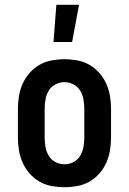

<svg xmlns="http://www.w3.org/2000/svg" viewBox="-20 -776 540 804"><path d="M250 8Q223 8 196 3Q169 -2 145.5 -15.5Q122 -29 104 -49.5Q86 -70 75 -94.5Q64 -119 59.5 -146Q55 -173 55 -200V-320Q55 -347 59.5 -374Q64 -401 75 -425.5Q86 -450 104 -470.5Q122 -491 145.5 -504.5Q169 -518 196 -523Q223 -528 250 -528Q277 -528 304 -523Q331 -518 354.5 -504.5Q378 -491 396 -470.5Q414 -450 425 -425.5Q436 -401 440.5 -374Q445 -347 445 -320V-200Q445 -173 440.5 -146Q436 -119 425 -94.5Q414 -70 396 -49.5Q378 -29 354.5 -15.5Q331 -2 304 3Q277 8 250 8ZM250 -88Q270 -88 288 -97.5Q306 -107 316 -124Q326 -141 329.5 -160.5Q333 -180 333 -200V-320Q333 -340 329.5 -359.5Q326 -379 316 -396Q306 -413 288 -422.5Q270 -432 250 -432Q230 -432 212 -422.5Q194 -413 184 -396Q174 -379 170.5 -359.5Q167 -340 167 -320V-200Q167 -180 170.5 -160.5Q174 -141 184 -124Q194 -107 212 -97.5Q230 -88 250 -88ZM204 -600 216 -756H311L282 -600Z"/></svg>

Font: Iosevka Curly Slab
Style: Bold
Weight: 700
Monospace: yes
Designer: Belleve Invis
Foundry: Belleve Invis
Version: Version 22.1.2; ttfautohint (v1.8.4)